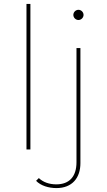

<svg xmlns="http://www.w3.org/2000/svg" viewBox="-20 -762 545 979"><path d="M135 0V-742H115V0ZM268 197C347 197 390 146 390 70V-517H370V65C370 138 334 178 267 178C231 178 200 167 178 146L164 160C188 185 228 197 268 197ZM380 -660C394 -660 406 -672 406 -686C406 -700 394 -712 380 -712C366 -712 354 -700 354 -686C354 -672 366 -660 380 -660Z"/></svg>

Font: Montserrat-Alt1 Thin
Style: Regular
Weight: 100
Designer: Differentunic
Foundry: Differentunic
Version: Version 7.222